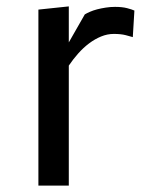

<svg xmlns="http://www.w3.org/2000/svg" viewBox="-20 -580 440 600"><path d="M335.5 -474Q315.5 -474 296 -466Q276.5 -458 258.5 -444.5Q240.5 -431 224.5 -413Q208.5 -395 195 -375V0H100V-550L195 -560V-447.5L245 -535Q251.5 -539 261.2 -543.2Q271 -547.5 283.5 -550.8Q296 -554 310.2 -556.2Q324.5 -558.5 339.5 -558.5Q362 -558.5 377.2 -554.5Q392.5 -550.5 400 -547L395 -464Q387.5 -466.5 372.5 -470.2Q357.5 -474 335.5 -474Z"/></svg>

Font: B612
Style: Regular
Weight: 400
Designer: Nicolas Chauveau, Thomas Paillot, Jonathan Favre-Lamarine, Jean-Luc Vinot
Foundry: AIRBUS
Version: Version 1.008